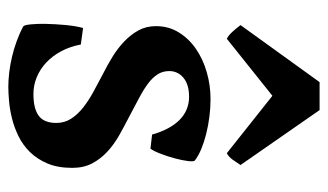

<svg xmlns="http://www.w3.org/2000/svg" viewBox="-182 -586 784 459"><g transform="rotate(90 209.5 -357.0)"><path d="M381.8 -138.2Q381.8 -103.5 371.3 -78.9Q360.8 -54.2 344 -37.1Q327.1 -20 306.2 -9.8Q285.2 0.5 263.4 5.9Q241.7 11.2 221.9 12.9Q202.1 14.6 188 14.6Q172.4 14.6 154.1 12.5Q135.7 10.3 116.7 5.9Q97.7 1.5 78.9 -5.4Q60.1 -12.2 43.9 -21Q40.5 -22.5 38.8 -38.3Q37.1 -54.2 37.6 -76.2Q38.1 -98.1 40.3 -122.1Q42.5 -146 47.4 -164.1L86.9 -158.7Q91.8 -132.8 103 -111.8Q114.3 -90.8 129.9 -76.2Q145.5 -61.5 164.8 -53.5Q184.1 -45.4 205.1 -45.4Q240.2 -45.4 257.3 -58.1Q274.4 -70.8 274.4 -100.1Q274.4 -119.6 264.4 -135.3Q254.4 -150.9 237.8 -164.1Q221.2 -177.2 200.2 -188.7Q179.2 -200.2 156.7 -211.9Q136.2 -222.2 116 -234.6Q95.7 -247.1 79.6 -262.5Q63.5 -277.8 53.2 -296.4Q43 -314.9 43 -338.4Q43 -368.7 57.9 -392.8Q72.8 -417 97.2 -433.8Q121.6 -450.7 152.8 -459.7Q184.1 -468.8 217.3 -468.8Q238.3 -468.8 259.5 -466.1Q280.8 -463.4 300.3 -458.5Q319.8 -453.6 336.4 -446.8Q353 -439.9 364.3 -431.2Q367.2 -428.7 365.5 -414.8Q363.8 -400.9 359.1 -383.5Q354.5 -366.2 348.1 -349.6Q341.8 -333 335.9 -325.2L302.2 -329.1Q290 -372.1 267.1 -394.8Q244.1 -417.5 211.9 -417.5Q182.6 -417.5 166.5 -404.1Q150.4 -390.6 150.4 -370.1Q150.4 -354.5 158.2 -342.3Q166 -330.1 180.4 -319.3Q194.8 -308.6 215.6 -297.6Q236.3 -286.6 262.2 -272.9Q283.2 -262.2 304.7 -250Q326.2 -237.8 343.3 -221.9Q360.4 -206.1 371.1 -185.8Q381.8 -165.5 381.8 -138.2ZM375 -540.5Q369.1 -531.2 362.1 -521.5Q355 -511.7 346.7 -507.8L209.5 -616.7L73.2 -507.8Q64.9 -511.7 56.2 -521.5Q47.4 -531.2 40.5 -540.5L176.8 -729.5H243.7Z"/></g></svg>

Font: Gentium Basic
Style: Bold
Weight: 700
Designer: J. Victor Gaultney and Annie Olsen
Foundry: SIL International
Version: Version 1.100